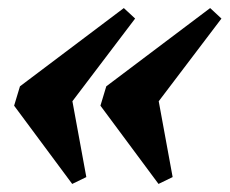

<svg xmlns="http://www.w3.org/2000/svg" viewBox="-20 -456 569 476"><path d="M194 -17 159 0 15 -194 29.5 -242 287 -436 315 -410 159.5 -205ZM408 -17 373 0 229 -194 243.5 -242 501 -436 529 -410 373.5 -205Z"/></svg>

Font: Newsreader Text ExtraBold
Style: Italic
Weight: 800
Italic angle: -17°
Designer: Hugues Gentile
Foundry: Production Type
Version: Version 1.001